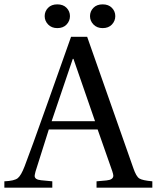

<svg xmlns="http://www.w3.org/2000/svg" viewBox="-49 -861 719 881"><path d="M188 -305H387L288 -591H285Q196 -329 188 -305ZM-29 0V-29Q17 -31 32.5 -43.5Q48 -56 64 -98Q89 -162 172 -396L277 -692H351L563 -89Q576 -51 590.5 -42Q605 -33 650 -29V0H394V-29L439 -33Q471 -36 471 -55Q471 -61 466 -76L399 -267H175Q125 -111 114 -74Q110 -58 110 -54Q110 -37 139 -34L191 -29V0ZM422 -732Q396 -732 380 -748.5Q364 -765 364 -787Q364 -809 379.5 -825Q395 -841 422 -841Q449 -841 464.5 -825Q480 -809 480 -787Q480 -765 464.5 -748.5Q449 -732 422 -732ZM214 -732Q188 -732 172 -748.5Q156 -765 156 -787Q156 -809 171.5 -825Q187 -841 214 -841Q241 -841 256.5 -825Q272 -809 272 -787Q272 -765 256.5 -748.5Q241 -732 214 -732Z"/></svg>

Font: Heuristica
Style: Regular
Weight: 400
Version: Version 1.0.1 ; ttfautohint (v1.4.1)